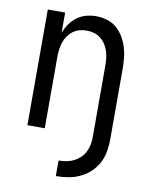

<svg xmlns="http://www.w3.org/2000/svg" viewBox="-83 -589 665 850"><g transform="rotate(10 250.0 -164.0)"><path d="M227 200V130Q245 130 262 127Q279 124 295 116Q311 108 323.5 96Q336 84 344 68Q352 52 355 35Q358 18 358 0V-320Q358 -337 356 -353.5Q354 -370 349 -385.5Q344 -401 334.5 -415Q325 -429 312 -439Q299 -449 283 -453.5Q267 -458 250 -458Q233 -458 217 -453.5Q201 -449 188 -439Q175 -429 165.5 -415Q156 -401 151 -385.5Q146 -370 144 -353.5Q142 -337 142 -320V0H64V-520H142V-429Q150 -450 163 -469Q176 -488 194.5 -502Q213 -516 235.5 -522Q258 -528 280 -528Q305 -528 329 -521Q353 -514 371.5 -498.5Q390 -483 403 -461.5Q416 -440 423.5 -416.5Q431 -393 433.5 -368.5Q436 -344 436 -320V0Q436 27 431 54.5Q426 82 413 106Q400 130 379.5 149Q359 168 334 179.5Q309 191 282 195.5Q255 200 227 200Z"/></g></svg>

Font: Zed Sans
Style: Regular
Weight: 400
Designer: Belleve Invis
Foundry: Belleve Invis
Version: Version 1.0.0; ttfautohint (v1.8.4)